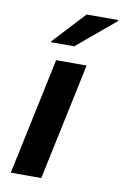

<svg xmlns="http://www.w3.org/2000/svg" viewBox="-83 -775 532 825"><g transform="rotate(10 182.5 -363.0)"><path d="M24 0 132 -510H265L157 0ZM97 -582 98 -587 227 -726H365L364 -721L198 -582Z"/></g></svg>

Font: Saira Thin SemiBold
Style: Italic
Weight: 600
Italic angle: -12°
Version: Version 1.101